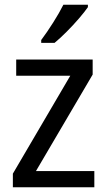

<svg xmlns="http://www.w3.org/2000/svg" viewBox="-20 -879 449 806"><path d="M376 -93H34V-150L275 -561H48V-629H369V-566L131 -161H376ZM349 -849Q336 -830 311.5 -801.5Q287 -773 259 -745Q231 -717 209 -699H153V-711Q177 -743 203 -784Q229 -825 246 -859H349Z"/></svg>

Font: Noto Sans Kannada UI SemiCondensed
Style: Regular
Weight: 400
Width: 4
Designer: Jelle Bosma - Monotype Design Team
Foundry: Monotype Imaging Inc.
Version: Version 2.005; ttfautohint (v1.8.4.7-5d5b)